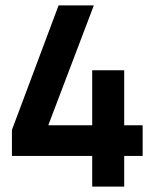

<svg xmlns="http://www.w3.org/2000/svg" viewBox="-20 -680 570 708"><path d="M320 8V-105H24V-201L196 -660H326L158 -218H320V-421H438V-218H506V-105H438V8Z"/></svg>

Font: TypoPRO Titillium Text
Style: 800 wt
Weight: 800
Designer: Accademia di Belle Arti di Urbino and others
Foundry: Accademia di Belle Arti di Urbino and others.
Version: Version 25.000